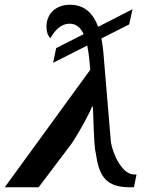

<svg xmlns="http://www.w3.org/2000/svg" viewBox="-42 -790 628 810"><path d="M260 -184C299 -243 338 -317 346 -340H350C355 -190 357 -162 363 -140C376 -42 410 0 505 0H523L534 -54H523C476 -54 436 -133 426 -189L394 -570C392 -590 389 -609 386 -628L503 -687L517 -751L372 -677C352 -731 317 -770 253 -770C198 -770 154 -736 154 -677C154 -656 160 -638 171 -629C185 -655 211 -690 252 -690C280 -690 298 -673 311 -646L195 -587L182 -525L326 -598C332 -568 336 -533 339 -496L-22 0H121Z"/></svg>

Font: Noto Serif Semi
Style: Italic
Weight: 600
Italic angle: -12°
Designer: Monotype Design Team
Foundry: Monotype Imaging Inc.
Version: Version 1.901